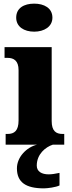

<svg xmlns="http://www.w3.org/2000/svg" viewBox="-20 -795 393 1055"><path d="M168 -621C222 -621 268 -648 268 -698C268 -751 222 -775 168 -775C112 -775 69 -751 69 -698C69 -648 112 -621 168 -621ZM11 0H183C126 14 73 68 73 130C73 206 121 240 221 240C241 240 287 234 307 224V155C284 160 264 163 247 163C210 163 182 148 182 115C182 52 230 13 270 0H333V-59H323C288 -59 264 -75 264 -130V-536H5V-477H22C56 -477 82 -461 82 -410V-133C82 -76 58 -59 22 -59H11Z"/></svg>

Font: Noto Serif Sinhala SemiCondensed Black
Style: Regular
Weight: 900
Width: 4
Designer: Jelle Bosma - Monotype Design Team
Foundry: Monotype Imaging Inc.
Version: Version 2.007